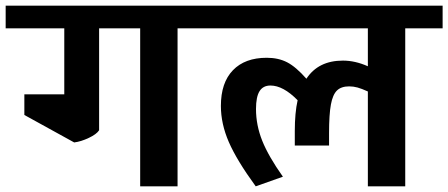

<svg xmlns="http://www.w3.org/2000/svg" viewBox="-42 -658 1583 678"><path d="M717 -558H585V0H453V-558H308V-198Q299 -184 271.5 -171Q244 -158 220 -155L44 -252V-325H185V-558H-22V-638H717Z M1521 -558H1389V0H1257V-335Q1235 -345 1220.5 -349Q1206 -353 1191 -353Q1163 -353 1148 -338.5Q1133 -324 1126.5 -289Q1120 -254 1120 -188V-144H999V-195Q999 -260 1009 -304Q958 -356 913 -356Q887 -356 874.5 -336Q862 -316 862 -273Q862 -216 884 -161Q906 -106 957 -34L861 0Q794 -92 766 -156.5Q738 -221 738 -284Q738 -366 780.5 -410Q823 -454 900 -454Q941 -454 972 -438Q1003 -422 1040 -380Q1082 -444 1169 -444Q1212 -444 1257 -424V-558H673V-638H1521Z"/></svg>

Font: AmikoBold
Style: Bold
Weight: 700
Designer: Pablo Impallari, Rodrigo Fuenzalida, Andres Torresi
Foundry: Impallari Type
Version: Version 1.000; ttfautohint (v1.3)